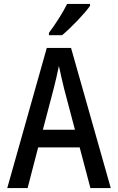

<svg xmlns="http://www.w3.org/2000/svg" viewBox="-20 -961 603 981"><path d="M230 -793V-781H297C342 -818 414 -893 440 -931V-941H323C301 -896 263 -837 230 -793ZM17 0H121L175 -208H387L442 0H546L343 -716H219ZM254 -507C262 -537 273 -585 281 -624C289 -585 300 -539 308 -506L363 -298H199Z"/></svg>

Font: Noto Sans Mono SemiCondensed Medium
Style: Regular
Weight: 500
Width: 4
Designer: Monotype Design Team
Foundry: Monotype Imaging Inc.
Version: Version 2.014